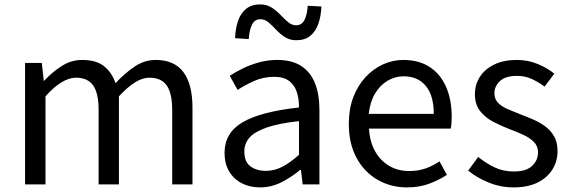

<svg xmlns="http://www.w3.org/2000/svg" viewBox="-20 -825 2551 859"><path d="M92.1 0V-543.4H167L175.7 -464.1H178.1Q213.7 -502.7 256.2 -529.7Q298.6 -556.8 347.4 -556.8Q410.1 -556.8 445.2 -529.1Q480.2 -501.5 496.7 -453Q539.8 -498.9 583.4 -527.9Q626.9 -556.8 676.6 -556.8Q759.8 -556.8 800.5 -502.4Q841.1 -448 841.1 -344.1V0H750.4V-332.4Q750.4 -408.5 725.7 -442.9Q701.1 -477.4 648.8 -477.4Q617.6 -477.4 584.2 -456.6Q550.8 -435.9 512 -394V0H421.2V-332.4Q421.2 -408.5 396.7 -442.9Q372.2 -477.4 319.9 -477.4Q289.3 -477.4 255 -456.6Q220.7 -435.9 183.5 -394V0Z M1143.2 13.4Q1097.9 13.4 1062.1 -4.9Q1026.2 -23.2 1005.4 -57.9Q984.6 -92.5 984.6 -141.3Q984.6 -230.1 1064.5 -277.5Q1144.3 -325 1317.7 -344.2Q1318.1 -379.4 1308.8 -410.5Q1299.5 -441.7 1275.2 -461.5Q1250.9 -481.3 1206 -481.3Q1158.6 -481.3 1117.1 -462.8Q1075.7 -444.3 1043 -422.7L1007.9 -486Q1033 -502.3 1065.8 -518.5Q1098.6 -534.7 1137.9 -545.7Q1177.1 -556.8 1220.5 -556.8Q1287.2 -556.8 1328.8 -529.1Q1370.3 -501.4 1389.7 -451.5Q1409.1 -401.6 1409.1 -334V0H1334.2L1326.5 -64.9H1322.7Q1284.6 -32.7 1239.3 -9.7Q1193.9 13.4 1143.2 13.4ZM1168.8 -60.6Q1208 -60.6 1243.3 -79Q1278.5 -97.4 1317.7 -132.4V-283.2Q1226.7 -273.1 1172.8 -254.3Q1119 -235.5 1096 -209.1Q1073.1 -182.6 1073.1 -147.4Q1073.1 -100.4 1100.9 -80.5Q1128.6 -60.6 1168.8 -60.6ZM1305.6 -645Q1276.1 -645 1254.5 -659.2Q1232.9 -673.3 1215.4 -692Q1197.9 -710.7 1181.3 -724.9Q1164.7 -739 1144.9 -739Q1119.8 -739 1107.5 -714.7Q1095.3 -690.5 1092.9 -650.1L1031.7 -654.3Q1033.3 -697.6 1045.1 -731.7Q1057 -765.9 1081.3 -785.6Q1105.7 -805.3 1144.2 -805.3Q1173.7 -805.3 1195.5 -791.1Q1217.3 -777 1234.8 -758.6Q1252.3 -740.2 1268.9 -726.1Q1285.5 -711.9 1305.2 -711.9Q1330.4 -711.9 1342.4 -736.2Q1354.5 -760.5 1356.7 -799.2L1417.9 -796Q1416.3 -753.3 1404.5 -719.2Q1392.8 -685.1 1368.7 -665Q1344.5 -645 1305.6 -645Z M1800.7 13.4Q1728.5 13.4 1669.4 -20.6Q1610.3 -54.6 1575.4 -118.2Q1540.6 -181.9 1540.6 -271Q1540.6 -337.5 1560.6 -390.1Q1580.7 -442.7 1615.5 -480.1Q1650.4 -517.6 1694 -537.2Q1737.6 -556.8 1784.4 -556.8Q1853.6 -556.8 1901.8 -525.7Q1950 -494.5 1975.4 -437.1Q2000.9 -379.7 2000.9 -301.7Q2000.9 -287.4 1999.9 -274.1Q1999 -260.7 1996.6 -249.7H1630.9Q1634 -192.4 1657.3 -149.8Q1680.7 -107.2 1720.1 -83.5Q1759.4 -59.8 1811.3 -59.8Q1850.8 -59.8 1883.5 -71.2Q1916.1 -82.7 1946.5 -103.1L1979.3 -42.5Q1943.8 -19.4 1900 -3Q1856.2 13.4 1800.7 13.4ZM1629.7 -315.5H1920.7Q1920.7 -397.1 1885.2 -440.3Q1849.8 -483.6 1785.5 -483.6Q1747.5 -483.6 1714.1 -463.9Q1680.7 -444.3 1658.2 -406.9Q1635.7 -369.6 1629.7 -315.5Z M2277.1 13.4Q2219.6 13.4 2166.3 -8.3Q2113 -30 2074.5 -61.7L2119.4 -122.7Q2154.7 -94.3 2193 -76.1Q2231.2 -57.8 2279.9 -57.8Q2333.8 -57.8 2360.4 -82.6Q2387.1 -107.5 2387.1 -143.1Q2387.1 -171.1 2368.7 -189.8Q2350.2 -208.5 2321.5 -221.7Q2292.7 -235 2262.5 -246Q2224.9 -260.6 2188.6 -279.1Q2152.4 -297.7 2128.5 -327.5Q2104.7 -357.2 2104.7 -403Q2104.7 -446.6 2127 -481.3Q2149.3 -516 2191.2 -536.4Q2233.1 -556.8 2291.8 -556.8Q2342.3 -556.8 2385.6 -538.8Q2428.9 -520.9 2460 -495.4L2416.4 -437.5Q2388.4 -458.3 2358.6 -471.9Q2328.8 -485.5 2292.9 -485.5Q2241.2 -485.5 2216.6 -462.2Q2192 -438.9 2192 -407.3Q2192 -381.8 2208.4 -365Q2224.7 -348.2 2251.8 -336.5Q2279 -324.7 2309.2 -313.1Q2339.2 -301.9 2368.5 -289Q2397.7 -276.1 2421.5 -257.9Q2445.4 -239.8 2459.9 -213.5Q2474.4 -187.2 2474.4 -148.2Q2474.4 -104.1 2451.7 -67.1Q2429 -30.1 2385.3 -8.4Q2341.7 13.4 2277.1 13.4Z"/></svg>

Font: Noto Sans SC Thin
Style: Regular
Weight: 100
Designer: Ryoko NISHIZUKA 西塚涼子 (kana, bopomofo & ideographs); Paul D. Hunt (Latin, Greek & Cyrillic); Sandoll Communications 산돌커뮤니
Foundry: Adobe
Version: Version 2.004-H2;hotconv 1.0.118;makeotfexe 2.5.65603